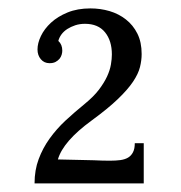

<svg xmlns="http://www.w3.org/2000/svg" viewBox="-20 -736 425 450"><path d="M116.7 -640.1Q126 -631.8 126 -617.2Q126 -612.8 124.5 -607.7Q123 -602.5 119.4 -598.1Q115.7 -593.8 110.1 -590.8Q104.5 -587.9 96.2 -587.9Q83.5 -587.9 75.7 -597.2Q67.9 -606.4 67.9 -620.1Q67.9 -634.8 75.9 -651.6Q84 -668.5 99.6 -682.9Q115.2 -697.3 138.4 -706.8Q161.6 -716.3 191.9 -716.3Q215.3 -716.3 236.8 -710Q258.3 -703.6 275.1 -690.4Q292 -677.2 302 -657.2Q312 -637.2 312 -609.4Q312 -594.7 308.1 -578.9Q304.2 -563 291.7 -544.4Q279.3 -525.9 256.1 -503.7Q232.9 -481.4 194.8 -453.6Q127.9 -404.8 115.7 -362.3L200.2 -360.4Q210.4 -359.9 220.2 -359.6Q230 -359.4 238.3 -359.4Q251.5 -359.4 262.2 -360.8Q272.9 -362.3 280.3 -366.7Q287.6 -371.1 291.7 -379.2Q295.9 -387.2 295.9 -400.4H316.9V-306.2H61Q61 -337.4 70.6 -363Q80.1 -388.7 96.2 -411.1Q112.3 -433.6 133.5 -453.4Q154.8 -473.1 178.2 -492.2Q199.2 -509.3 211.7 -525.6Q224.1 -542 231 -556.9Q237.8 -571.8 240 -585Q242.2 -598.1 242.2 -608.4Q242.2 -640.6 226.1 -660.4Q210 -680.2 179.2 -680.2Q167 -680.2 156.5 -676.8Q146 -673.3 137.7 -668Q129.4 -662.6 124 -655.3Q118.7 -647.9 116.7 -640.1Z"/></svg>

Font: Lora
Style: Regular
Weight: 400
Designer: Olga Karpushina, Alexei Vanyashin
Foundry: Cyreal (www.cyreal.org, a@cyreal.org)
Version: Version 1.014